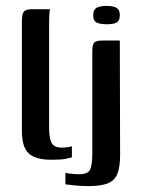

<svg xmlns="http://www.w3.org/2000/svg" viewBox="-20 -536 478 649"><path d="M153 4Q100 4 77 -17.5Q54 -39 54 -94V-465Q54 -488 60.5 -496.5Q67 -505 91 -505H149Q148 -503 147 -489Q146 -475 146 -456V-106Q146 -69 154.5 -53Q163 -37 189 -37Q197 -37 208.5 -38.5Q220 -40 223 -42V-4Q216 -2 201.5 1Q187 4 153 4ZM341 -454Q318 -454 306.5 -460Q295 -466 295 -485Q295 -503 306 -509.5Q317 -516 341 -516Q363 -516 374 -509.5Q385 -503 385 -485Q385 -466 374.5 -460Q364 -454 341 -454ZM279 93Q251 93 229.5 90.5Q208 88 201 87V48Q207 50 222 51.5Q237 53 246 53Q277 53 284.5 37.5Q292 22 292 -19V-363Q292 -384 298 -391.5Q304 -399 327 -399H385L386 -12Q386 26 377.5 49.5Q369 73 346 83Q323 93 279 93Z"/></svg>

Font: Genos Medium
Style: Regular
Weight: 500
Designer: Robert E. Leuschke
Foundry: Robert E. Leuschke
Version: Version 1.010; ttfautohint (v1.8.3)